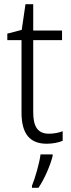

<svg xmlns="http://www.w3.org/2000/svg" viewBox="-20 -678 341 919"><path d="M214 -38C160 -38 139 -73 139 -141V-486H277V-532H139V-658H102L84 -535L15 -517V-486H83V-139C83 -36 124 10 204 10C234 10 260 4 280 -4V-50C263 -43 239 -38 214 -38ZM232 69V61H174C169 103 147 178 133 211V221H164C194 177 220 115 232 69Z"/></svg>

Font: Noto Sans Armenian SemiCondensed Light
Style: Regular
Weight: 300
Width: 4
Designer: Monotype Design Team
Foundry: Monotype Imaging Inc.
Version: Version 2.008